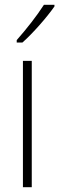

<svg xmlns="http://www.w3.org/2000/svg" viewBox="-20 -784 248 804"><path d="M208 -757V-764H164C133 -716 93 -665 50 -616V-606H74C117 -644 176 -711 208 -757ZM113 0V-529H76V0Z"/></svg>

Font: Noto Sans Arabic UI Cn XLt
Style: Regular
Weight: 200
Width: 3
Designer: Monotype Design Team, Nadine Chahine and Nizar Qandah
Foundry: Monotype Imaging Inc.
Version: Version 2.010